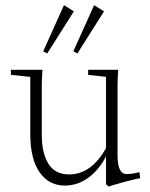

<svg xmlns="http://www.w3.org/2000/svg" viewBox="-20 -704 580 740"><path d="M146.5 -506.3 226.6 -684.1 264.6 -660.2 162.1 -498ZM262.7 -506.3 342.8 -684.1 380.9 -660.2 278.3 -498ZM230 11.2Q168.5 11.2 132.6 -40Q96.7 -91.3 96.7 -187.5V-407.7L22 -415.5V-435.1H143.6Q141.1 -400.9 141.1 -370.1V-182.6Q141.1 -114.3 166.5 -73Q191.9 -31.7 246.6 -31.7Q332 -31.7 388.7 -133.3V-407.7L319.8 -415.5V-435.1H435.5Q433.1 -400.9 433.1 -370.1V-105Q433.1 -33.2 467.8 -33.2Q490.2 -33.2 517.1 -40.5L520.5 -17.1Q508.8 -16.1 456.1 -2Q403.3 12.2 399.9 15.6L388.7 6.3V-101.6Q360.8 -47.9 319.6 -18.3Q278.3 11.2 230 11.2Z"/></svg>

Font: Elstob ExtraLight
Style: Regular
Weight: 200
Designer: Peter S. Baker
Version: Version 1.015